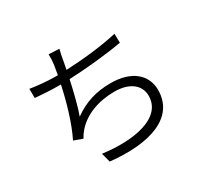

<svg xmlns="http://www.w3.org/2000/svg" viewBox="-166 -1007 1331 1266"><g transform="rotate(-30 500.0 -374.5)"><path d="M114 -651 115 -581C172 -576 235 -572 301 -572H309C285 -459 244 -313 193 -212L259 -188C269 -206 278 -220 291 -235C358 -315 470 -355 590 -355C710 -355 773 -296 773 -219C773 -52 548 -10 315 -41L333 29C633 61 846 -15 846 -221C846 -336 756 -416 597 -416C490 -416 398 -390 310 -326C332 -385 357 -486 376 -574C504 -579 664 -595 783 -616L782 -685C660 -657 510 -642 389 -637L401 -700C405 -725 411 -755 418 -781L338 -785C339 -758 338 -735 334 -705L322 -635H300C240 -635 165 -643 114 -651Z"/></g></svg>

Font: Noto Sans CJK HK DemiLight
Style: Regular
Weight: 350
Designer: Ryoko NISHIZUKA 西塚涼子 (kana, bopomofo & ideographs); Paul D. Hunt (Latin, Greek & Cyrillic); Sandoll Communications 산돌커뮤니
Foundry: Adobe
Version: Version 2.004;hotconv 1.0.118;makeotfexe 2.5.65603